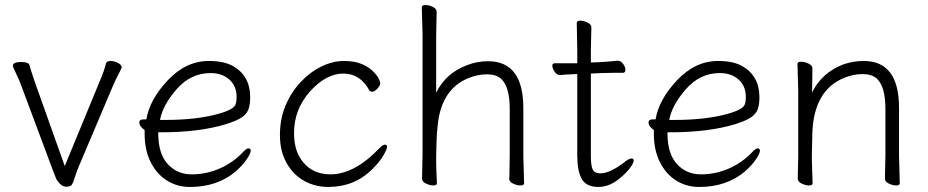

<svg xmlns="http://www.w3.org/2000/svg" viewBox="-20 -726 3682 762"><path d="M31 -464Q31 -480 62.5 -480Q94 -480 97 -467.5Q100 -455 106 -437.5Q112 -420 117 -404L237 -67L376 -404Q394 -446 401 -475Q404 -484 418.5 -484Q433 -484 448 -476.5Q463 -469 463 -458Q463 -456 449.5 -430Q436 -404 429 -387L293 -66Q284 -45 276 -19.5Q268 6 262 10.5Q256 15 242.5 15Q229 15 217 2.5Q205 -10 202 -19Q199 -28 191 -47L63 -390Q57 -407 44 -434Q31 -461 31 -464Z M608 -201V-198Q608 -116 645.5 -75Q683 -34 741 -34Q799 -34 852.5 -57.5Q906 -81 946 -124Q958 -137 966.5 -137Q975 -137 975 -127.5Q975 -118 960 -95Q945 -72 916 -46Q843 16 734 16Q683 16 642.5 -9.5Q602 -35 578 -82.5Q554 -130 554 -195V-210Q533 -224 533 -240Q533 -252 547 -252Q561 -252 561 -253Q574 -331 646 -407.5Q718 -484 809 -484Q870 -484 906 -463Q973 -424 973 -340Q973 -311 966 -292Q959 -273 938.5 -259.5Q918 -246 876 -233Q771 -201 620 -201ZM636 -250Q765 -250 853 -276Q908 -292 915 -312Q919 -323 919 -341Q919 -385 890 -410.5Q861 -436 816 -436Q737 -436 681.5 -372.5Q626 -309 615 -250Z M1508 -152Q1516 -152 1516 -143Q1516 -134 1501.5 -109Q1487 -84 1458 -55Q1387 16 1283 16Q1231 16 1187.5 -8Q1144 -32 1117.5 -79Q1091 -126 1091 -190Q1091 -254 1113 -306.5Q1135 -359 1172 -399Q1209 -439 1254.5 -461.5Q1300 -484 1344 -484Q1388 -484 1415.5 -472Q1443 -460 1459 -444.5Q1475 -429 1482 -416Q1489 -403 1489 -394.5Q1489 -386 1477.5 -374Q1466 -362 1457.5 -362Q1449 -362 1446 -367Q1410 -434 1342.5 -434Q1275 -434 1211 -364Q1147 -292 1147 -199Q1147 -142 1167.5 -105.5Q1188 -69 1219.5 -51.5Q1251 -34 1291 -34Q1387 -34 1487 -139Q1500 -152 1508 -152Z M2057 -105 2060 1Q2060 10 2045.5 10Q2031 10 2016 2.5Q2001 -5 2001 -16V-17Q2002 -25 2002 -44L2003 -115V-293Q2003 -382 1969 -413Q1950 -431 1913 -431Q1876 -431 1839 -416Q1731 -372 1717 -228Q1713 -194 1712.5 -161.5Q1712 -129 1711 -105V-89Q1711 -59 1714 1Q1714 10 1700 10Q1686 10 1670.5 2.5Q1655 -5 1655 -17L1657 -115V-590L1654 -697Q1654 -706 1668.5 -706Q1683 -706 1698 -698.5Q1713 -691 1713 -679L1711 -580V-358Q1749 -436 1835 -468Q1874 -483 1917 -483Q2057 -483 2057 -297Z M2327 -617 2325 -528V-478L2355 -479Q2391 -481 2431 -485H2432Q2444 -485 2453 -472.5Q2462 -460 2462 -448.5Q2462 -437 2452 -437H2414Q2386 -437 2366 -436L2325 -434V-108Q2325 -66 2333 -52Q2341 -38 2363 -38Q2403 -38 2467 -89Q2479 -97 2487 -97Q2495 -97 2495 -88.5Q2495 -80 2483 -63Q2471 -46 2451 -28Q2404 16 2355.5 16Q2307 16 2289 -15.5Q2271 -47 2271 -110V-432H2267Q2245 -431 2224 -430L2203 -428Q2190 -428 2181 -441.5Q2172 -455 2172 -465Q2172 -475 2182 -475H2271V-528L2269 -635Q2269 -644 2283 -644Q2297 -644 2312 -636.5Q2327 -629 2327 -617Z M2629 -201V-198Q2629 -116 2666.5 -75Q2704 -34 2762 -34Q2820 -34 2873.5 -57.5Q2927 -81 2967 -124Q2979 -137 2987.5 -137Q2996 -137 2996 -127.5Q2996 -118 2981 -95Q2966 -72 2937 -46Q2864 16 2755 16Q2704 16 2663.5 -9.5Q2623 -35 2599 -82.5Q2575 -130 2575 -195V-210Q2554 -224 2554 -240Q2554 -252 2568 -252Q2582 -252 2582 -253Q2595 -331 2667 -407.5Q2739 -484 2830 -484Q2891 -484 2927 -463Q2994 -424 2994 -340Q2994 -311 2987 -292Q2980 -273 2959.5 -259.5Q2939 -246 2897 -233Q2792 -201 2641 -201ZM2657 -250Q2786 -250 2874 -276Q2929 -292 2936 -312Q2940 -323 2940 -341Q2940 -385 2911 -410.5Q2882 -436 2837 -436Q2758 -436 2702.5 -372.5Q2647 -309 2636 -250Z M3492 -17 3494 -105V-294Q3494 -382 3460 -414Q3440 -432 3403.5 -432Q3367 -432 3330 -417Q3210 -368 3204 -198Q3203 -149 3202 -105V-91Q3202 -91 3205 1Q3205 10 3191 10Q3177 10 3161.5 2.5Q3146 -5 3146 -17L3148 -105V-365L3145 -472Q3145 -481 3159.5 -481Q3174 -481 3189 -473.5Q3204 -466 3204 -456V-428Q3204 -411 3203.5 -392Q3203 -373 3203 -359Q3241 -437 3326 -470Q3365 -484 3408 -484Q3548 -484 3548 -298V-105L3551 1Q3551 10 3537 10Q3523 10 3507.5 2.5Q3492 -5 3492 -17Z"/></svg>

Font: ToneOZ-Pinyin-WenKai-Light
Style: Light
Weight: 300
Designer: Fontworks Inc.
Foundry: ToneOZ
Version: Version 0.240331